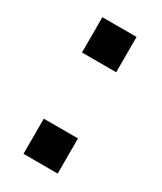

<svg xmlns="http://www.w3.org/2000/svg" viewBox="-135 -552 509 603"><g transform="rotate(30 119.0 -250.0)"><path d="M177.5 -498.5V-370.5H53.5V-498.5ZM177.5 -130.5V-3H53.5V-130.5Z"/></g></svg>

Font: Public Sans Medium
Style: Regular
Weight: 500
Designer: The Public Sans Project Authors: Dan O. Williams and USWDS (Libre Franklin designed by Pablo Impallari and Rodrigo Fuenz
Version: Version 1.007